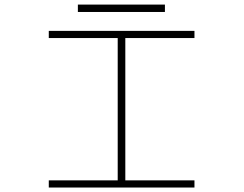

<svg xmlns="http://www.w3.org/2000/svg" viewBox="-20 -838 1090 858"><path d="M328 -817.5H717V-784.5H328ZM849 -668H540V-32H849V0H198V-32H506V-668H198V-700H849Z"/></svg>

Font: League Mono Extended Thin
Style: Regular
Weight: 100
Width: 9
Designer: Tyler Finck
Foundry: The League of Moveable Type / Tyler Finck
Version: Version 2.210